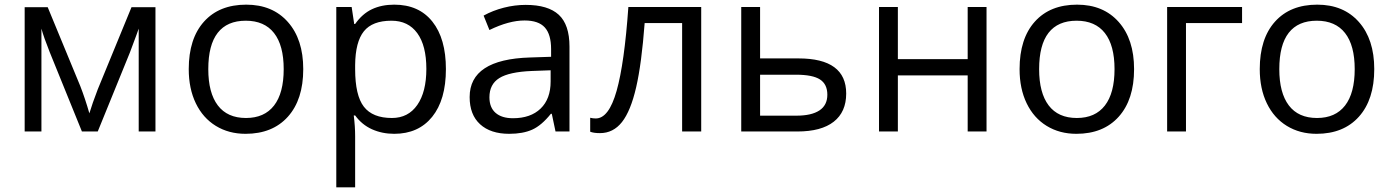

<svg xmlns="http://www.w3.org/2000/svg" viewBox="-20 -565 5981 825"><path d="M364 -78 379 -124 400 -181 545 -534H648V0H576V-442L566 -414L538 -339L400 0H332L194 -340Q168 -405 158 -442V0H86V-534H185L325 -195Q346 -141 364 -78Z M1283 -268Q1283 -137 1217 -63.5Q1151 10 1035 10Q963 10 907.5 -24Q852 -58 821.5 -121Q791 -184 791 -268Q791 -399 856.5 -472Q922 -545 1038 -545Q1151 -545 1217 -470.5Q1283 -396 1283 -268ZM875 -268Q875 -166 916 -112Q957 -58 1037 -58Q1116 -58 1157.5 -111.5Q1199 -165 1199 -268Q1199 -370 1157.5 -423Q1116 -476 1036 -476Q956 -476 915.5 -424Q875 -372 875 -268Z M1674 10Q1622 10 1578.5 -9.5Q1535 -29 1506 -69H1500Q1506 -22 1506 20V240H1425V-535H1491L1502 -462H1506Q1537 -506 1578.5 -525.5Q1620 -545 1674 -545Q1780 -545 1838 -472Q1896 -399 1896 -268Q1896 -136 1837 -63Q1778 10 1674 10ZM1662 -476Q1580 -476 1543.5 -430.5Q1507 -385 1506 -286V-268Q1506 -155 1543.5 -106.5Q1581 -58 1664 -58Q1734 -58 1773 -114Q1812 -170 1812 -269Q1812 -369 1773 -422.5Q1734 -476 1662 -476Z M2367 0 2351 -76H2347Q2307 -26 2267 -8Q2227 10 2168 10Q2088 10 2043 -31Q1998 -72 1998 -148Q1998 -310 2257 -318L2348 -321V-354Q2348 -417 2321 -447Q2294 -477 2234 -477Q2167 -477 2083 -436L2058 -498Q2098 -520 2145 -532Q2192 -544 2239 -544Q2335 -544 2381 -501.5Q2427 -459 2427 -365V0ZM2184 -57Q2260 -57 2303 -98.5Q2346 -140 2346 -215V-263L2265 -260Q2168 -256 2125.5 -229.5Q2083 -203 2083 -147Q2083 -103 2109.5 -80Q2136 -57 2184 -57Z M2993 0H2911V-466H2750Q2737 -292 2713.5 -190Q2690 -88 2652.5 -40.5Q2615 7 2558 7Q2531 7 2516 1V-59Q2527 -56 2540 -56Q2596 -56 2629.5 -174.5Q2663 -293 2680 -535H2993Z M3246 -314H3411Q3616 -314 3616 -163Q3616 -84 3562.5 -42Q3509 0 3406 0H3165V-535H3246ZM3246 -244V-68H3402Q3467 -68 3501 -90.5Q3535 -113 3535 -158Q3535 -203 3503.5 -223.5Q3472 -244 3400 -244Z M3838 -535V-311H4138V-535H4219V0H4138V-241H3838V0H3757V-535Z M4853 -268Q4853 -137 4787 -63.5Q4721 10 4605 10Q4533 10 4477.5 -24Q4422 -58 4391.5 -121Q4361 -184 4361 -268Q4361 -399 4426.5 -472Q4492 -545 4608 -545Q4721 -545 4787 -470.5Q4853 -396 4853 -268ZM4445 -268Q4445 -166 4486 -112Q4527 -58 4607 -58Q4686 -58 4727.5 -111.5Q4769 -165 4769 -268Q4769 -370 4727.5 -423Q4686 -476 4606 -476Q4526 -476 4485.5 -424Q4445 -372 4445 -268Z M5317 -466H5076V0H4995V-535H5317Z M5885 -268Q5885 -137 5819 -63.5Q5753 10 5637 10Q5565 10 5509.5 -24Q5454 -58 5423.5 -121Q5393 -184 5393 -268Q5393 -399 5458.5 -472Q5524 -545 5640 -545Q5753 -545 5819 -470.5Q5885 -396 5885 -268ZM5477 -268Q5477 -166 5518 -112Q5559 -58 5639 -58Q5718 -58 5759.5 -111.5Q5801 -165 5801 -268Q5801 -370 5759.5 -423Q5718 -476 5638 -476Q5558 -476 5517.5 -424Q5477 -372 5477 -268Z"/></svg>

Font: Stephens Clock
Style: Regular
Weight: 400
Designer: Peter Wiegel (catfonts.de) with slight modifications by DT1.org
Version: Version 0.9.1